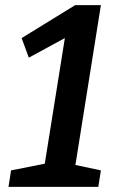

<svg xmlns="http://www.w3.org/2000/svg" viewBox="-20 -726 458 746"><path d="M372 -64 362 0H13L23 -64L154 -90L232 -578L92 -502L64 -578L272 -706H372L273 -85Z"/></svg>

Font: Bitter SemiBold
Style: Italic
Weight: 600
Italic angle: -9°
Designer: Sol Matas, and Bitter project Authors
Foundry: Sol Matas
Version: Version 2.001